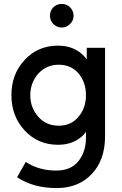

<svg xmlns="http://www.w3.org/2000/svg" viewBox="-20 -743 618 976"><path d="M354 -663Q354 -688 336 -706Q319 -723 294 -723Q268 -723 251 -706Q234 -688 234 -663Q234 -638 251 -621Q269 -603 294 -603Q318 -603 336 -621Q354 -638 354 -663ZM279 -414Q341 -414 379 -370Q417 -324 417 -259Q417 -195 379 -149Q341 -104 279 -104Q215 -104 175 -149Q134 -195 134 -259Q134 -323 175 -369Q216 -414 279 -414ZM275 -511Q172 -511 105 -438Q38 -366 38 -259Q38 -153 105 -80Q173 -7 275 -7Q358 -7 408 -61Q410 -64 412.5 -67Q415 -70 417 -73V-43Q417 29 378 77Q340 124 266 124Q177 124 111 80L67 158Q149 213 269 213Q379 213 447 141Q514 70 514 -50V-500H421V-441Q419 -445 415.5 -448.5Q412 -452 410 -455Q359 -511 275 -511Z"/></svg>

Font: Unageo
Style: Medium
Weight: 500
Designer: Richard Sepsi
Foundry: Richard Sepsi
Version: Version 2.000